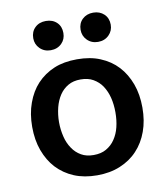

<svg xmlns="http://www.w3.org/2000/svg" viewBox="-78 -736 710 815"><g transform="rotate(-10 276.5 -328.5)"><path d="M313 -606.9Q313 -634.8 331.1 -652.3Q349.6 -669.9 377.9 -669.9Q406.2 -669.9 424.8 -652.3Q442.9 -634.8 442.9 -606.9Q442.9 -580.6 424.8 -562.5Q406.2 -543.9 377.9 -543.9Q349.6 -543.9 331.1 -562.5Q313 -580.6 313 -606.9ZM108.9 -606.9Q108.9 -634.8 127 -652.3Q145 -669.9 173.8 -669.9Q203.1 -669.9 221.2 -652.3Q238.8 -635.3 238.8 -606.9Q238.8 -580.1 221.2 -562.5Q202.6 -543.9 173.8 -543.9Q145.5 -543.9 127 -562.5Q108.9 -580.6 108.9 -606.9ZM375 -469.2Q419.9 -450.7 450.2 -418Q480.5 -385.3 497.6 -338.9Q514.2 -293.5 514.2 -236.8Q514.2 -180.2 497.6 -134.8Q481 -88.9 450.2 -56.2Q419.9 -23.4 375 -4.9Q331.5 13.2 275.9 13.2Q220.2 13.2 176.8 -4.9Q133.8 -22.9 102.5 -56.2Q72.8 -88.4 55.7 -134.8Q39.1 -180.2 39.1 -236.8Q39.1 -293.5 55.7 -338.9Q72.8 -386.2 102.5 -418Q133.8 -451.2 176.8 -469.2Q218.8 -486.8 275.9 -486.8Q333 -486.8 375 -469.2ZM275.9 -74.2Q308.1 -74.2 330.1 -86.9Q354 -100.6 368.2 -122.1Q383.8 -145 390.6 -173.3Q397.9 -202.6 397.9 -236.8Q397.9 -271 390.6 -300.3Q383.3 -329.1 368.2 -352.1Q354 -373.5 330.1 -387.2Q308.1 -399.9 275.9 -399.9Q244.6 -399.9 222.7 -387.2Q199.7 -374 185.1 -352.1Q169.9 -329.1 162.6 -300.3Q154.8 -269 154.8 -236.8Q154.8 -204.6 162.6 -173.3Q169.4 -145 185.1 -122.1Q199.7 -100.1 222.7 -86.9Q244.6 -74.2 275.9 -74.2Z"/></g></svg>

Font: Post Grotesk Medium
Style: Medium
Weight: 500
Version: Version 1.0